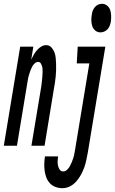

<svg xmlns="http://www.w3.org/2000/svg" viewBox="-64 -765 604 1008"><path d="M-44 0 42 -520H111L100 -452Q106 -465 113 -477.5Q120 -490 130 -501.5Q140 -513 152.5 -520.5Q165 -528 178 -528Q195 -528 205.5 -516.5Q216 -505 221.5 -491Q227 -477 228.5 -461Q230 -445 230.5 -429Q231 -413 230.5 -396.5Q230 -380 228.5 -364Q227 -348 224.5 -331.5Q222 -315 219 -299L170 0H101L153 -313Q154 -322 155 -330.5Q156 -339 157 -348Q158 -357 158.5 -366Q159 -375 159.5 -383.5Q160 -392 159.5 -401Q159 -410 156.5 -418Q154 -426 149.5 -433Q145 -440 136 -440Q127 -440 118.5 -432.5Q110 -425 105 -415.5Q100 -406 96.5 -396.5Q93 -387 90 -377.5Q87 -368 84.5 -358.5Q82 -349 81 -339L25 0ZM463 -595Q448 -595 436.5 -604.5Q425 -614 420.5 -627.5Q416 -641 415.5 -657Q415 -673 418 -688Q419 -699 423 -709Q427 -719 434 -727.5Q441 -736 451 -740.5Q461 -745 471 -745Q487 -745 498.5 -735.5Q510 -726 514.5 -712.5Q519 -699 519.5 -683Q520 -667 518 -652Q516 -641 512.5 -631Q509 -621 501.5 -612.5Q494 -604 484 -599.5Q474 -595 463 -595ZM264 223Q245 223 227.5 216.5Q210 210 198 197Q186 184 179.5 167.5Q173 151 170.5 132Q168 113 168.5 94.5Q169 76 172 56H241Q239 69 238.5 81Q238 93 240.5 104.5Q243 116 249.5 125.5Q256 135 268 135Q279 135 288 126.5Q297 118 302.5 108Q308 98 312.5 87Q317 76 320.5 65.5Q324 55 326 44Q328 33 330 22L405 -432H339L344 -520H489L397 36Q393 56 389 76Q385 96 378 115Q371 134 361 152.5Q351 171 336.5 187.5Q322 204 303 213.5Q284 223 264 223Z"/></svg>

Font: Iosevka Curly Semibold
Style: Italic
Weight: 600
Italic angle: -9°
Monospace: yes
Designer: Belleve Invis
Foundry: Belleve Invis
Version: Version 22.1.2; ttfautohint (v1.8.4)